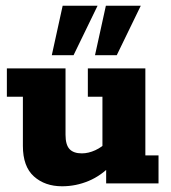

<svg xmlns="http://www.w3.org/2000/svg" viewBox="-20 -641 597 671"><path d="M197 10Q137 10 98.5 -24.5Q60 -59 60 -131V-303H4V-402H209V-170Q209 -135 223 -120Q237 -105 266 -105Q289 -105 313 -116Q337 -127 356 -147L338 -112V-303H287V-402H488V-98H534V0H351V-65L372 -67Q334 -27 289.5 -8.5Q245 10 197 10ZM161 -448 199 -621H321L237 -448ZM312 -448 350 -621H472L388 -448Z"/></svg>

Font: Rokkitt ExtraBold
Style: Regular
Weight: 800
Version: Version 3.103